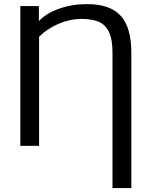

<svg xmlns="http://www.w3.org/2000/svg" viewBox="-20 -718 746 945"><path d="M626.5 -458.5V207.5H533.7V-458.5Q533.7 -520.5 518.6 -555.7Q503.4 -591.8 470.9 -608.4Q438.5 -625 379.4 -625Q325.2 -625 268.8 -601.1Q212.4 -577.1 172.4 -537.1V0H80.1V-688H171.4V-614.3Q207.5 -652.8 271.2 -675.3Q335 -697.8 408.2 -697.8Q522 -697.8 574.2 -640.1Q626.5 -582.5 626.5 -458.5Z"/></svg>

Font: Arimo Nerd Font
Style: Regular
Weight: 400
Designer: Steve Matteson
Foundry: Monotype Imaging Inc.
Version: Version 1.33;Nerd Fonts 3.2.1